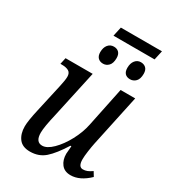

<svg xmlns="http://www.w3.org/2000/svg" viewBox="-202 -942 951 1060"><g transform="rotate(30 273.5 -412.5)"><path d="M338 -81Q338 -89 342 -131H336Q291 -59 252.5 -25Q214 9 158 9Q109 9 86.5 -21Q64 -51 64 -98Q64 -133 82 -212L121 -387Q131 -431 131 -452Q131 -476 115.5 -485.5Q100 -495 70 -495H62L71 -536H244L179 -237Q158 -148 158 -112Q158 -53 200 -53Q230 -53 265.5 -88Q301 -123 330 -177Q359 -231 370 -285L422 -536H515L445 -208Q440 -184 435.5 -152Q431 -120 431 -100Q431 -52 460 -52Q474 -52 487 -57Q500 -62 517 -74L534 -46Q476 10 417 10Q378 10 358 -16Q338 -42 338 -81ZM251 -835H513L500 -776H238ZM220 -661Q220 -690 234 -707.5Q248 -725 271 -725Q291 -725 303 -713Q315 -701 315 -677Q315 -644 300 -628.5Q285 -613 265 -613Q244 -613 232 -625.5Q220 -638 220 -661ZM393 -661Q393 -690 407 -707.5Q421 -725 443 -725Q463 -725 475.5 -713Q488 -701 488 -677Q488 -644 473 -628.5Q458 -613 437 -613Q416 -613 404.5 -625Q393 -637 393 -661Z"/></g></svg>

Font: Noto Serif Narrow
Style: Italic
Weight: 400
Width: 4
Italic angle: -12°
Designer: Monotype Design Team
Foundry: Monotype Imaging Inc.
Version: Version 1.001